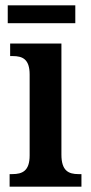

<svg xmlns="http://www.w3.org/2000/svg" viewBox="-20 -699 339 719"><path d="M9 -612H262V-679H9ZM16 0H285V-47H274C237 -47 210 -59 210 -120V-536H18V-489H28C65 -489 91 -477 91 -420V-117C91 -59 64 -47 26 -47H16Z"/></svg>

Font: Noto Serif Bengali Condensed
Style: Regular
Weight: 400
Width: 3
Designer: Juan Bruce, Universal Thirst, Indian Type Foundry and the Monotype Design Team.
Foundry: Monotype Imaging Inc.
Version: Version 2.003